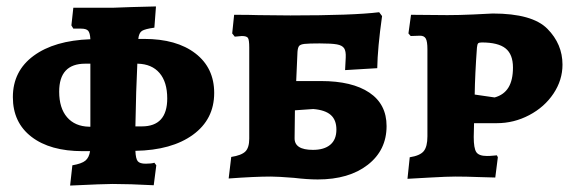

<svg xmlns="http://www.w3.org/2000/svg" viewBox="-20 -549 1770 597"><path d="M401 -80Q402 -55 408.5 -47.5Q415 -40 433 -40Q451 -40 460 -43L466 -35L458 27Q382 23 330 23Q303 23 198 28L205 -35Q234 -40 245.5 -49.5Q257 -59 260 -79H237Q136 -79 78 -123.5Q20 -168 20 -247Q20 -328 84.5 -375.5Q149 -423 261 -427Q260 -447 254 -453.5Q248 -460 232 -460H208L202 -470L208 -525H333L388 -527Q403 -527 465 -529L460 -463Q431 -459 421.5 -453Q412 -447 410 -428H428Q529 -428 587.5 -383Q646 -338 646 -260Q646 -178 580 -130Q514 -82 401 -80ZM257 -155H261V-351H245Q164 -351 164 -264Q164 -213 188.5 -184.5Q213 -156 257 -155ZM500 -243Q500 -294 476 -322Q452 -350 408 -351H407Q403 -272 401 -156H421Q500 -156 500 -243Z M894 4Q844 0 822 0Q772 0 691 6L699 -61Q731 -66 743 -78Q755 -90 755 -118V-401Q755 -425 751 -431Q747 -437 732 -437L710 -435L702 -445L708 -503Q756 -503 783 -502L883 -501Q1079 -501 1159 -511L1168 -499Q1154 -400 1153 -337L1053 -331L1055 -370Q1056 -390 1050 -399Q1044 -408 1027.5 -411Q1011 -414 974 -414Q940 -414 927 -412.5Q914 -411 910 -406Q906 -401 905 -388L901 -297H978Q1075 -297 1128.5 -261Q1182 -225 1182 -157Q1182 -82 1123.5 -36.5Q1065 9 968 9Q936 9 894 4ZM1026 -146Q1026 -176 1008.5 -191.5Q991 -207 954 -210L897 -206L896 -120Q895 -83 953 -83Q988 -83 1007 -99Q1026 -115 1026 -146Z M1254 -60Q1286 -65 1297.5 -79Q1309 -93 1309 -125V-396Q1309 -420 1304 -429Q1299 -438 1286 -438L1257 -437L1250 -445L1258 -503L1371 -502Q1408 -502 1451.5 -504Q1495 -506 1512 -507Q1635 -507 1682 -459.5Q1729 -412 1729 -348Q1729 -300 1701 -258Q1673 -216 1625.5 -191Q1578 -166 1525 -166H1454L1453 -123Q1453 -88 1461 -76Q1469 -64 1494 -64Q1504 -64 1513 -65Q1522 -66 1525 -66L1528 -60L1520 3Q1505 3 1467 1.5Q1429 0 1396 0Q1371 0 1318 3Q1265 6 1247 7ZM1575 -339Q1575 -380 1552 -398.5Q1529 -417 1478 -417Q1469 -417 1466.5 -414Q1464 -411 1463 -401Q1457 -319 1456 -255L1518 -246Q1547 -254 1561 -277Q1575 -300 1575 -339Z"/></svg>

Font: Alegreya SC ExtraBold
Style: Regular
Weight: 800
Designer: Juan Pablo del Peral
Foundry: Huerta Tipografica
Version: Version 2.007; ttfautohint (v1.6)